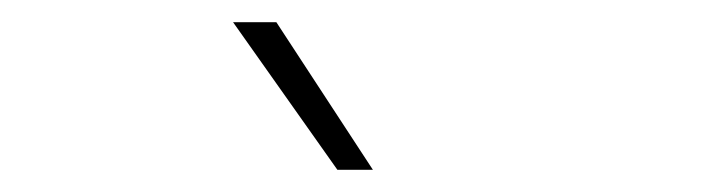

<svg xmlns="http://www.w3.org/2000/svg" viewBox="-20 -722 640 173"><path d="M284 -569 190 -702H229L316 -569Z"/></svg>

Font: SUSE Thin
Style: Regular
Weight: 250
Designer: Rene Bieder
Foundry: SUSE
Version: Version 1.000